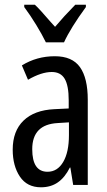

<svg xmlns="http://www.w3.org/2000/svg" viewBox="-20 -786 456 816"><path d="M353 -362V0H291L279 -74H277Q256 -32 226 -11Q196 10 154 10Q95 10 64.5 -35.5Q34 -81 34 -150Q34 -229 80 -273.5Q126 -318 211 -322L272 -325V-360Q272 -422 255 -451Q238 -480 200 -480Q156 -480 99 -447L73 -508Q136 -547 213 -547Q287 -547 320 -500.5Q353 -454 353 -362ZM225 -263Q117 -257 117 -152Q117 -56 182 -56Q224 -56 248.5 -97.5Q273 -139 273 -212V-266ZM345 -756Q280 -667 252 -606H175Q159 -639 134 -680Q109 -721 83 -756V-766H128Q147 -749 195 -693L214 -672Q251 -716 300 -766H345Z"/></svg>

Font: Noto Sans UI Cond
Style: Regular
Weight: 400
Width: 3
Designer: Monotype Design Team
Foundry: Monotype Imaging Inc.
Version: Version 1.001